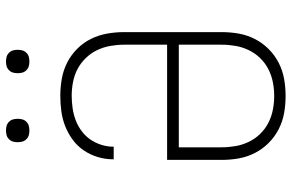

<svg xmlns="http://www.w3.org/2000/svg" viewBox="-186 -778 972 640"><g transform="rotate(-90 300.0 -458.0)"><path d="M300 8Q271 8 243 3Q215 -2 189.5 -15Q164 -28 143.5 -48.5Q123 -69 110 -94.5Q97 -120 92 -148Q87 -176 87 -205V-387H471V-530Q471 -553 467 -576Q463 -599 453 -620Q443 -641 426.5 -658Q410 -675 390 -685.5Q370 -696 347 -700.5Q324 -705 301 -705Q280 -705 259.5 -702Q239 -699 220 -692Q201 -685 184 -672.5Q167 -660 155.5 -643.5Q144 -627 137.5 -607Q131 -587 131 -566V-565H89V-567Q89 -593 96.5 -618Q104 -643 118.5 -664.5Q133 -686 154 -701.5Q175 -717 199 -726.5Q223 -736 249 -739.5Q275 -743 301 -743Q329 -743 357.5 -738Q386 -733 411.5 -720Q437 -707 457.5 -686.5Q478 -666 490.5 -640.5Q503 -615 508 -587Q513 -559 513 -530V-205Q513 -176 508 -148Q503 -120 490 -94.5Q477 -69 456.5 -48.5Q436 -28 410.5 -15Q385 -2 357 3Q329 8 300 8ZM300 -30Q323 -30 346 -34.5Q369 -39 389.5 -49.5Q410 -60 426.5 -77Q443 -94 453 -115Q463 -136 467 -159Q471 -182 471 -205V-348H129V-205Q129 -182 133 -159Q137 -136 147 -115Q157 -94 173.5 -77Q190 -60 210.5 -49.5Q231 -39 254 -34.5Q277 -30 300 -30ZM415 -846Q407 -846 399.5 -848Q392 -850 386 -856Q380 -862 378 -869.5Q376 -877 376 -885Q376 -893 378 -900.5Q380 -908 386 -914Q392 -920 399.5 -922Q407 -924 415 -924Q423 -924 430.5 -922Q438 -920 444 -914Q450 -908 452 -900.5Q454 -893 454 -885Q454 -877 452 -869.5Q450 -862 444 -856Q438 -850 430.5 -848Q423 -846 415 -846ZM185 -846Q177 -846 169.5 -848Q162 -850 156 -856Q150 -862 148 -869.5Q146 -877 146 -885Q146 -893 148 -900.5Q150 -908 156 -914Q162 -920 169.5 -922Q177 -924 185 -924Q193 -924 200.5 -922Q208 -920 214 -914Q220 -908 222 -900.5Q224 -893 224 -885Q224 -877 222 -869.5Q220 -862 214 -856Q208 -850 200.5 -848Q193 -846 185 -846Z"/></g></svg>

Font: Iosevka Extralight Extended
Style: Regular
Weight: 200
Width: 7
Monospace: yes
Designer: Belleve Invis
Foundry: Belleve Invis
Version: Version 32.5.0; ttfautohint (v1.8.4)